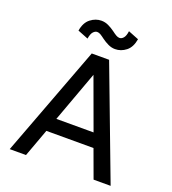

<svg xmlns="http://www.w3.org/2000/svg" viewBox="-162 -1043 1043 1164"><g transform="rotate(20 360.0 -461.0)"><path d="M686 0H576L510 -180H206L140 0H35L304 -715H416ZM238 -269H478L358 -597ZM470 -919 538 -892Q529 -838 497 -813Q465 -788 427 -788Q404 -788 382 -798.5Q360 -809 341 -823Q324 -836 313 -842.5Q302 -849 291 -849Q278 -849 266 -836Q254 -823 249 -791L181 -818Q190 -872 222.5 -897Q255 -922 292 -922Q316 -922 338 -911.5Q360 -901 379 -887Q396 -874 407.5 -867.5Q419 -861 429 -861Q443 -861 454.5 -874.5Q466 -888 470 -919Z"/></g></svg>

Font: Wix Madefor Text Medium
Style: Regular
Weight: 500
Designer: Dalton Maag Ltd
Foundry: Dalton Maag Ltd
Version: Version 3.100